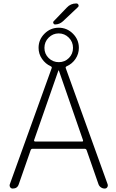

<svg xmlns="http://www.w3.org/2000/svg" viewBox="-20 -1095 676 1115"><path d="M178 -281Q177 -278 179 -275.5Q181 -273 184 -273H457Q464 -273 462 -281L322 -685Q322 -686 320 -686Q319 -686 319 -685ZM262.5 -876.5Q238 -852 238 -817Q238 -782 262.5 -758Q287 -734 321.5 -734Q356 -734 380 -758Q404 -782 404 -817Q404 -852 379.5 -876.5Q355 -901 321 -901Q287 -901 262.5 -876.5ZM54 0Q44 0 39 -8Q34 -16 37 -25L280 -699Q283 -706 275 -710Q244 -724 224 -753Q204 -782 204 -817Q204 -865 238.5 -899.5Q273 -934 321 -934Q369 -934 403.5 -899.5Q438 -865 438 -817Q438 -782 418.5 -753Q399 -724 367 -710Q359 -706 362 -699L605 -25Q608 -16 603 -8Q598 0 588 0Q576 0 566 -7Q556 -14 552 -25L483 -223Q480 -231 471 -231H169Q161 -231 158 -223L89 -25Q81 0 54 0ZM368 -1051Q390 -1075 423 -1075Q432 -1075 435.5 -1067Q439 -1059 432 -1053L345 -971Q325 -953 300 -953Q293 -953 290 -960Q287 -967 292 -972Z"/></svg>

Font: Rounded Mplus 1c Light
Style: Regular
Weight: 300
Version: Version 1.059.20150529